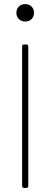

<svg xmlns="http://www.w3.org/2000/svg" viewBox="-20 -917 246 937"><path d="M88 -10V-690Q88 -700 98 -700H108Q118 -700 118 -690V-10Q118 0 108 0H98Q88 0 88 -10ZM60 -855Q60 -873 72 -885Q84 -897 103 -897Q122 -897 134 -885Q146 -873 146 -855Q146 -836 134 -824Q122 -812 103 -812Q84 -812 72 -824Q60 -836 60 -855Z"/></svg>

Font: Barlow Condensed Thin
Style: Regular
Weight: 250
Width: 3
Designer: Jeremy Tribby
Foundry: Tribby Type
Version: Version 1.408